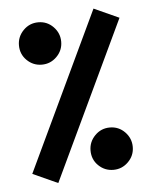

<svg xmlns="http://www.w3.org/2000/svg" viewBox="-50 -718 605 765"><g transform="rotate(-5 252.0 -336.0)"><path d="M352.5 -676.3 452.6 -630.9 152.3 3.9 52.2 -41.5ZM43.9 -556.2Q43.9 -590.8 68.6 -616Q93.3 -641.1 128.4 -641.1Q163.6 -641.1 188.2 -616Q212.9 -590.8 212.9 -556.2Q212.9 -521.5 188 -496.6Q163.1 -471.7 128.4 -471.7Q93.8 -471.7 68.8 -496.1Q43.9 -520.5 43.9 -556.2ZM291.5 -113.8Q291.5 -148.4 316.2 -173.6Q340.8 -198.7 376 -198.7Q411.1 -198.7 435.8 -173.6Q460.4 -148.4 460.4 -113.8Q460.4 -79.1 435.5 -54.2Q410.6 -29.3 376 -29.3Q341.3 -29.3 316.4 -53.5Q291.5 -77.6 291.5 -113.8Z"/></g></svg>

Font: Vazir WOL
Style: Bold-WOL
Weight: 700
Designer: Saber Rastikerdar
Foundry: Saber Rastikerdar
Version: Version 30.0.0